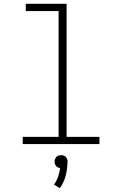

<svg xmlns="http://www.w3.org/2000/svg" viewBox="-20 -755 640 1006"><path d="M99 0V-38H287V-697H115V-735H329V-38H501V0ZM293 231 263 212Q277 193 284.5 170.5Q292 148 295 125Q289 125 283 122Q277 119 273.5 114.5Q270 110 268 104Q266 98 266 92Q266 85 268.5 78.5Q271 72 275.5 67Q280 62 286.5 60Q293 58 300 58Q307 58 313.5 60Q320 62 324.5 67Q329 72 331.5 78.5Q334 85 334 92V94L333 105Q332 139 322.5 171.5Q313 204 293 231Z"/></svg>

Font: Iosevka Curly XLtEx
Style: Regular
Weight: 200
Width: 7
Monospace: yes
Designer: Belleve Invis
Foundry: Belleve Invis
Version: Version 11.1.0; ttfautohint (v1.8.3)